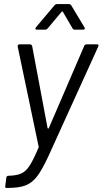

<svg xmlns="http://www.w3.org/2000/svg" viewBox="-20 -724 505 944"><path d="M6 190 11 150Q11 146 14 143Q17 140 22 140H25Q63 139 85.5 128.5Q108 118 126 90Q144 62 169 3Q170 1 170.5 -0.5Q171 -2 170 -3L67 -495V-497Q67 -506 76 -506H127Q135 -506 138 -498L214 -94Q215 -92 217 -92Q219 -92 220 -94L394 -498Q395 -502 399 -504Q403 -506 406 -506H457Q468 -506 463 -495L218 44Q187 111 162.5 143Q138 175 106 187.5Q74 200 18 200H11Q4 200 6 190ZM157 -590 248 -698Q253 -704 262 -704H318Q326 -704 330 -698L395 -590L397 -585Q397 -578 388 -578H349Q339 -578 337 -584L289 -666Q288 -668 286 -668Q284 -668 283 -666L214 -584Q209 -578 201 -578H162Q156 -578 154.5 -581.5Q153 -585 157 -590Z"/></svg>

Font: Barlow
Style: Italic
Weight: 400
Italic angle: -7°
Designer: Jeremy Tribby
Foundry: Tribby Type
Version: Version 1.408